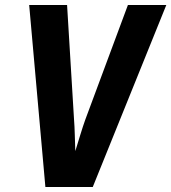

<svg xmlns="http://www.w3.org/2000/svg" viewBox="-20 -750 687 770"><path d="M162 0 97 -730H249L277 -269Q279 -245 280 -207.5Q281 -170 282 -144Q290 -170 301.5 -207.5Q313 -245 322 -270L493 -730H647L352 0Z"/></svg>

Font: JetBrains Mono ExtraBold
Style: Italic
Weight: 800
Italic angle: -9°
Monospace: yes
Designer: Philipp Nurullin, Konstantin Bulenkov
Foundry: JetBrains
Version: Version 2.305; ttfautohint (v1.8.4.7-5d5b)